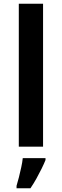

<svg xmlns="http://www.w3.org/2000/svg" viewBox="-20 -780 329 1021"><path d="M209 0H80V-760H209ZM222 71Q214 91 201.5 116.5Q189 142 174 169Q159 196 142 221H68V208Q74 189 80.5 163Q87 137 93 109.5Q99 82 101 61H222Z"/></svg>

Font: Noto Sans Javanese SemiBold
Style: Regular
Weight: 600
Version: Version 2.004